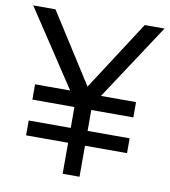

<svg xmlns="http://www.w3.org/2000/svg" viewBox="-96 -773 744 841"><g transform="rotate(10 276.0 -352.0)"><path d="M52 -138V-204H239V-297H52V-365H208L-16 -704H83L280 -395L480 -704H568L345 -365H501V-297H314V-204H501V-138H314V0H239V-138Z"/></g></svg>

Font: Prodigy Sans
Style: Regular
Weight: 400
Designer: Wei Huang
Foundry: Wei Huang
Version: Version 1.003; ttfautohint (v1.8.3)